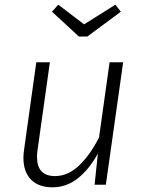

<svg xmlns="http://www.w3.org/2000/svg" viewBox="-20 -789 613 820"><path d="M80 -115Q80 -132 83 -151L135 -523H193L141 -153Q138 -135 138 -119Q138 -37 215 -37Q270 -37 317.5 -82Q365 -127 403 -202L448 -523H506L432 0H384L398 -133Q361 -66 312.5 -27.5Q264 11 204 11Q145 11 112.5 -22Q80 -55 80 -115ZM496 -739 353 -633H317L202 -739L229 -769L339 -685L473 -769Z"/></svg>

Font: FiraGO Light
Style: Italic
Weight: 300
Italic angle: -8°
Designer: bBox Type GmbH
Foundry: bBox Type GmbH
Version: Version 1.001